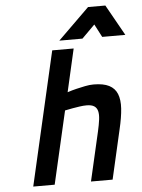

<svg xmlns="http://www.w3.org/2000/svg" viewBox="-61 -969 751 1017"><g transform="rotate(-5 315.0 -461.0)"><path d="M74 0 237 -710H351L299 -482Q323 -490 348 -496Q369 -501 393.5 -506Q418 -511 439 -511Q491 -511 521.5 -495.5Q552 -480 564.5 -449Q577 -418 574 -371.5Q571 -325 556 -262L496 0H381L441 -261Q449 -296 452.5 -323Q456 -350 451.5 -368Q447 -386 433 -395Q419 -404 393 -404Q376 -404 355.5 -401Q335 -398 318 -395Q298 -391 277 -387L188 0ZM446 -922H538L630 -758H507L471 -827L402 -758H279Z"/></g></svg>

Font: Panefresco 800wt
Style: Italic
Weight: 800
Foundry: Campivisivi & Chank Co
Version: Version 1.001